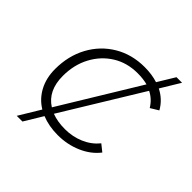

<svg xmlns="http://www.w3.org/2000/svg" viewBox="-187 -725 928 928"><g transform="rotate(45 277.5 -261.0)"><path d="M280 4Q219 4 170 -16L113 78H74L140 -31Q95 -58 70 -105Q45 -152 45 -213Q45 -303 83.5 -374Q122 -445 190 -485.5Q258 -526 345 -526Q395 -526 435 -513L488 -600H526L466 -501Q516 -476 543 -428L502 -403Q479 -441 441 -460L194 -56Q233 -41 284 -41Q336 -41 381.5 -60.5Q427 -80 457 -117L492 -89Q458 -45 401.5 -20.5Q345 4 280 4ZM165 -71 410 -473Q380 -481 342 -481Q270 -481 214.5 -446.5Q159 -412 127 -352Q95 -292 95 -216Q95 -115 165 -71Z"/></g></svg>

Font: Montserrat Light
Style: Italic
Weight: 300
Italic angle: -11.3°
Designer: Julieta Ulanovsky
Foundry: Julieta Ulanovsky
Version: Version 9.000; ttfautohint (v1.8.4.7-5d5b)